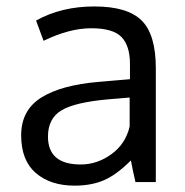

<svg xmlns="http://www.w3.org/2000/svg" viewBox="-20 -567 576 598"><path d="M465.3 -354.5V0H401.9Q394.5 -31.2 387.7 -67.4Q343.3 -22.9 304.2 -5.9Q265.1 11.2 212.4 11.2Q137.2 11.2 91.6 -28.1Q45.9 -67.4 45.9 -145.5Q45.9 -223.6 108.2 -262.9Q170.4 -302.2 287.6 -312Q303.7 -313.5 336.2 -316.2Q368.7 -318.8 384.8 -320.3V-367.7Q384.8 -424.3 358.4 -451.7Q332 -479 264.2 -479Q196.3 -479 115.7 -439.9L92.3 -502.9Q170.9 -546.9 273.9 -546.9Q377 -546.9 421.1 -503.2Q465.3 -459.5 465.3 -354.5ZM129.4 -141.6Q129.4 -54.7 231.4 -54.7Q282.7 -54.7 326.9 -86.7Q371.1 -118.7 383.8 -172.9V-263.2Q381.3 -263.2 354.2 -260.7Q327.1 -258.3 318.8 -257.8Q212.9 -248.5 171.1 -223.1Q129.4 -197.8 129.4 -141.6Z"/></svg>

Font: Oxygen-Regular
Style: Regular
Weight: 400
Designer: Vernon Adams
Foundry: Vernon Adams
Version: Version Release 0.2.3 webfont; ttfautohint (v0.93.3-1d66) -l